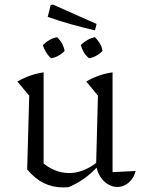

<svg xmlns="http://www.w3.org/2000/svg" viewBox="-20 -813 620 841"><path d="M473 -59 574 -64Q568 -41 555.5 -25.5Q543 -10 527 -2Q511 6 494 6Q473 6 453.5 -5.5Q434 -17 420 -38Q406 -59 401 -90L409 -394L358 -456Q413 -488 473 -496ZM280 7Q274 7 268.5 7.5Q263 8 258 8Q211 8 172 -11Q133 -30 99 -71L161 -105Q218 -55 283 -55Q345 -55 408 -104L409 -85Q380 -53 348 -30.5Q316 -8 280 7ZM99 -71 108 -394 56 -456Q113 -488 171 -496V-85ZM396 -680Q344 -692 292 -706.5Q240 -721 189 -739L202 -791L212 -793L403 -708ZM203 -558Q191 -569 181.5 -584.5Q172 -600 168 -616Q180 -628 196 -637.5Q212 -647 230 -650Q243 -638 251.5 -622.5Q260 -607 263 -590Q252 -578 236 -569Q220 -560 203 -558ZM370 -558Q356 -569 347 -584.5Q338 -600 334 -616Q346 -628 362.5 -637.5Q379 -647 396 -650Q408 -638 417.5 -622.5Q427 -607 429 -590Q418 -578 402 -569Q386 -560 370 -558Z"/></svg>

Font: Piazzolla Thin Light
Style: Regular
Weight: 300
Version: Version 2.005